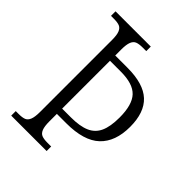

<svg xmlns="http://www.w3.org/2000/svg" viewBox="-204 -821 928 928"><g transform="rotate(45 260.0 -356.5)"><path d="M37 -31H57Q82 -31 95.5 -36.5Q109 -42 116 -59.5Q123 -77 123 -111V-603Q123 -637 116 -654Q109 -671 95.5 -676.5Q82 -682 57 -682H37V-713H278V-682H254Q229 -682 215 -676.5Q201 -671 194 -653.5Q187 -636 187 -602V-561H271Q380 -561 431 -513.5Q482 -466 482 -368Q482 -267 426.5 -214.5Q371 -162 251 -162H187V-111Q187 -77 194 -59.5Q201 -42 215 -36.5Q229 -31 254 -31H279V0H37ZM247 -198Q308 -198 344.5 -214Q381 -230 397.5 -266Q414 -302 414 -364Q414 -451 379 -488Q344 -525 262 -525H187V-198Z"/></g></svg>

Font: Noto Serif NarrowLight
Style: Regular
Weight: 300
Width: 4
Designer: Monotype Design Team
Foundry: Monotype Imaging Inc.
Version: Version 1.001